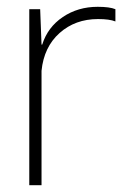

<svg xmlns="http://www.w3.org/2000/svg" viewBox="-20 -544 362 564"><path d="M66 0V-517H98L102 -413H104Q120 -464 164.5 -494Q209 -524 267 -524Q302 -524 319 -517V-481Q302 -488 268 -488Q201 -488 155 -447Q109 -406 102 -336V0Z"/></svg>

Font: Mona Sans Expanded ExtraLight
Style: Regular
Weight: 200
Width: 7
Designer: Deni Anggara
Foundry: GitHub
Version: Version 1.001;gftools[0.9.33]